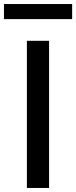

<svg xmlns="http://www.w3.org/2000/svg" viewBox="-53 -929 377 949"><path d="M189.6 -727.3V0H79.9V-727.3ZM303.6 -909.1V-834.5H-33.4V-909.1Z"/></svg>

Font: InterMG Medium
Style: Regular
Weight: 500
Designer: Rasmus Andersson
Foundry: rsms
Version: Version 3.019;December 26, 2023;FontCreator 15.0.0.2955 64-b